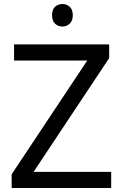

<svg xmlns="http://www.w3.org/2000/svg" viewBox="-20 -986 612 955"><path d="M533 -51H38V-119L414 -685H50V-765H523V-697L147 -131H533ZM291 -966Q311 -966 326.5 -952.5Q342 -939 342 -910Q342 -882 326.5 -868Q311 -854 291 -854Q269 -854 254 -868Q239 -882 239 -910Q239 -939 254 -952.5Q269 -966 291 -966Z"/></svg>

Font: Noto Sans Tamil UI
Style: Regular
Weight: 400
Designer: Jelle Bosma - Monotype Design Team
Foundry: Monotype Imaging Inc.
Version: Version 2.004; ttfautohint (v1.8.4.7-5d5b)